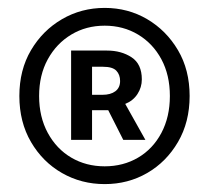

<svg xmlns="http://www.w3.org/2000/svg" viewBox="-20 -823 530 486"><path d="M245 -357Q186 -357 137 -385Q88 -413 58.5 -463.5Q29 -514 29 -580Q29 -646 58.5 -696Q88 -746 137 -774.5Q186 -803 245 -803Q304 -803 352.5 -774.5Q401 -746 430.5 -696Q460 -646 460 -580Q460 -514 430.5 -463.5Q401 -413 352.5 -385Q304 -357 245 -357ZM245 -402Q292 -402 329.5 -424Q367 -446 388.5 -486.5Q410 -527 410 -580Q410 -633 388.5 -673Q367 -713 329.5 -735.5Q292 -758 245 -758Q198 -758 160.5 -735.5Q123 -713 101 -673Q79 -633 79 -580Q79 -527 101 -486.5Q123 -446 160.5 -424Q198 -402 245 -402ZM160 -469V-695H251Q287 -695 313 -678Q339 -661 339 -622Q339 -602 328 -585Q317 -568 297 -560L348 -469H292L254 -544H213V-469ZM213 -583H239Q260 -583 272 -592Q284 -601 284 -618Q284 -634 274.5 -644Q265 -654 241 -654H213Z"/></svg>

Font: Noto Sans TC Thin Medium
Style: Regular
Weight: 500
Version: Version 2.004-H2;hotconv 1.0.118;makeotfexe 2.5.65603